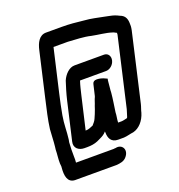

<svg xmlns="http://www.w3.org/2000/svg" viewBox="-146 -772 999 1074"><g transform="rotate(-20 353.0 -235.5)"><path d="M541 -378C547 -403 533 -424 510 -424H334C302 -424 273 -394 259 -361C249 -330 237 -292 228 -253L176 -28C167 9 195 30 228 30H246C268 30 289 27 308 19L327 10C344 2 355 -4 368 -19C368 -17 367 -15 368 -13C368 22 381 50 422 50H456C476 49 496 42 515 40C552 31 582 -3 595 -47C598 -62 605 -77 609 -94L702 -499C706 -518 706 -529 705 -543C704 -571 693 -589 668 -598C648 -608 638 -612 613 -617L584 -623C546 -630 513 -639 470 -642C425 -647 388 -651 340 -651H247C206 -651 187 -612 178 -571L118 -310C103 -244 90 -191 83 -136C80 -100 80 -68 76 -33L74 -17C74 9 69 38 70 64C70 73 73 81 71 90C67 135 73 178 117 180H365C388 178 409 175 424 158C458 121 432 79 392 89C388 89 385 89 381 90H156C157 77 158 66 157 55C156 30 157 -3 159 -30L162 -46C168 -92 166 -135 175 -185C182 -225 190 -262 201 -310L259 -561H344C388 -558 439 -557 479 -547C517 -539 563 -536 598 -524C605 -523 613 -516 620 -514C620 -511 619 -509 619 -508C620 -506 619 -503 618 -499L525 -94C521 -78 515 -64 512 -52C510 -49 510 -46 507 -46C498 -44 483 -40 474 -40H454C454 -58 460 -81 460 -99C465 -136 472 -175 475 -211C475 -220 476 -229 477 -238L480 -270C480 -278 482 -285 483 -291L463 -300C450 -305 437 -308 423 -308C409 -308 401 -302 398 -291L383 -227C382 -225 382 -223 381 -220C373 -204 370 -188 363 -172L357 -154C351 -138 344 -119 337 -105C331 -91 323 -84 314 -73C300 -68 288 -60 268 -60L313 -254C319 -279 326 -310 333 -330L334 -334H489C512 -334 535 -353 541 -378Z"/></g></svg>

Font: Electronic
Style: CircIt
Weight: 900
Version: Version 1.011